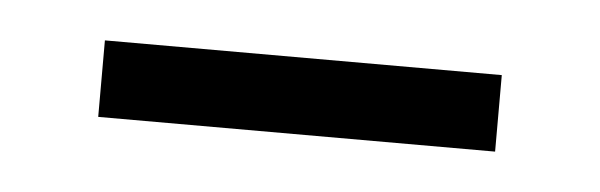

<svg xmlns="http://www.w3.org/2000/svg" viewBox="-23 -556 375 120"><g transform="rotate(5 164.5 -496.0)"><path d="M40 -472V-520H289V-472Z"/></g></svg>

Font: Darker Grotesque Medium
Style: Regular
Weight: 500
Designer: Gabriel Lam
Foundry: TypeRant
Version: Version 1.000;gftools[0.9.28]